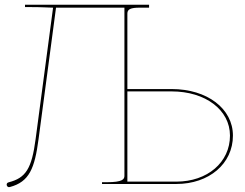

<svg xmlns="http://www.w3.org/2000/svg" viewBox="-20 -780 1038 814"><path d="M612 -760H86V-750H105C162 -750 188 -747.5 202.5 -747.5H205L131 -190.5C114.5 -65 89.5 -25.5 16.5 -7C14 -6.5 11 -4.5 10 -3C7 1 8 8 12.5 11.5C15 13.5 18 14 21.5 13C104.5 -9 127 -66 143.5 -190.5L217.5 -747.5H507.5V-35C507.5 -20.5 501 -7.5 432.5 -7.5H412.5V0H727.5C866.5 0 967.5 -86 967.5 -205C967.5 -319.5 858.5 -402.5 707.5 -402.5H520V-722.5C520 -741 534 -747.5 572.5 -747.5H612ZM520 -392.5H707.5C851 -392.5 955 -314 955 -205C955 -92 859.5 -10 727.5 -10H520Z"/></svg>

Font: ZnikomitSC
Style: Regular
Weight: 100
Designer: gluk
Foundry: gluk
Version: Version 0.55